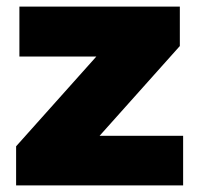

<svg xmlns="http://www.w3.org/2000/svg" viewBox="-20 -564 602 584"><path d="M39 -544H527V-424L283 -151H537V0H29V-119L273 -392H39Z"/></svg>

Font: #9Slide03 Montserrat ExtraBold
Style: Regular
Weight: 800
Designer: Julieta Ulanovsky
Foundry: Julieta Ulanovsky
Version: Version 6.001